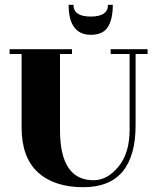

<svg xmlns="http://www.w3.org/2000/svg" viewBox="-20 -765 645 800"><path d="M286 -745Q286 -696 358 -696Q430 -696 430 -745H450Q450 -685 429.5 -652.5Q409 -620 359 -620Q266 -620 266 -745ZM545 -244Q545 15 327 15Q206 15 138 -47Q70 -109 70 -234V-540H20V-560H280V-540H230V-223Q230 -14 370 -14Q427 -14 473.5 -70.5Q520 -127 520 -224V-540H441V-560H595V-540H545Z"/></svg>

Font: Rozha One
Style: Regular
Weight: 400
Designer: Tim Donaldson, Indian Type Foundry
Foundry: Indian Type Foundry
Version: Version 1.301;PS 1.0;hotconv 1.0.78;makeotf.lib2.5.61930; tt